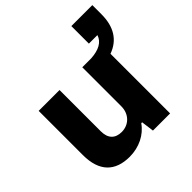

<svg xmlns="http://www.w3.org/2000/svg" viewBox="-191 -894 1068 1068"><g transform="rotate(-45 343.0 -360.0)"><path d="M237 12C311 12 377 -21 414 -75H421L431 0H566V-469C646 -498 686 -562 686 -661V-732H521V-594H588C575 -552 534 -531 473 -527H402V-219C402 -161 361 -117 303 -117C253 -117 223 -145 223 -202V-527H59V-179C59 -50 123 12 237 12Z"/></g></svg>

Font: Archivo ExtraBold
Style: Regular
Weight: 800
Designer: Hector Gatti
Foundry: Omnibus-Type
Version: Version 2.001